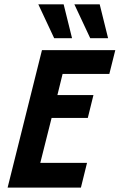

<svg xmlns="http://www.w3.org/2000/svg" viewBox="-20 -853 544 873"><path d="M14.6 0 170.8 -625H504.2L477.1 -516.7H264.6L241 -420.8H404.9L379.2 -316.7H214.6L163.2 -112.5H375.7L347.9 0ZM390.3 -679.2 318.1 -833.3H433.3L471.5 -679.2ZM226.4 -679.2 154.2 -833.3H269.4L307.6 -679.2Z"/></svg>

Font: Afacad
Style: Italic
Weight: 400
Italic angle: -14°
Designer: Kristian Moeller
Foundry: Dicotype
Version: Version 1.000